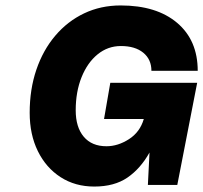

<svg xmlns="http://www.w3.org/2000/svg" viewBox="-20 -679 746 705"><path d="M89 -265Q89 -351 113.5 -423Q138 -495 183 -548Q228 -601 289 -630Q350 -659 423 -659Q555 -659 630.5 -595Q706 -531 706 -419H536Q536 -461 506 -485.5Q476 -510 424 -510Q376 -510 338.5 -479.5Q301 -449 279.5 -395.5Q258 -342 258 -274Q258 -212 287.5 -177Q317 -142 371 -142Q413 -142 453.5 -168Q494 -194 508 -242H362L385 -375H704L631 0H523L529 -119Q496 -60 448 -27Q400 6 326 6Q256 6 202.5 -28.5Q149 -63 119 -124Q89 -185 89 -265Z"/></svg>

Font: Overused Grotesk ExtraBold
Style: Italic
Weight: 800
Italic angle: -10°
Version: Version 0.003